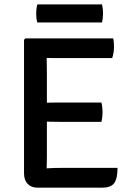

<svg xmlns="http://www.w3.org/2000/svg" viewBox="-20 -859 606 880"><path d="M90.1 -676.6 96.5 -683H193.9V-595.6Q193.9 -574.6 194.4 -561.3Q194.9 -548 194.9 -527.5V-138Q194.9 -124.6 194.4 -113.1Q193.9 -101.7 193.9 -87.5V1.1H151.2Q123 1.1 106.6 -16.4Q90.1 -33.8 90.1 -64.8ZM444.8 -389.2Q447.6 -378.6 448.8 -366Q450.1 -353.4 450.1 -344.9Q450.1 -335.9 448.8 -323.7Q447.6 -311.5 444.8 -300.5H257.2Q245.7 -300.5 228.2 -300.9Q210.6 -301.2 191.9 -301.5Q173.1 -301.7 158 -301.9V-387.8Q173.1 -388 191.9 -388.3Q210.6 -388.5 228.2 -388.9Q245.7 -389.2 257.2 -389.2ZM499.2 -683Q501.4 -670.8 501.9 -660.2Q502.4 -649.6 502.4 -640.6Q502.4 -631.6 500.4 -618.3Q498.5 -605 494.2 -592.8H257.2Q245.7 -592.8 228.2 -592.9Q210.6 -593.1 191.9 -593.4Q173.1 -593.6 158 -594.1V-683ZM518.7 -89.5Q518.7 -40.9 503.6 -19.9Q488.5 1.1 448.1 1.1H158V-85.1Q182.2 -86.6 205.6 -88.1Q228.9 -89.5 259.8 -89.5ZM150.9 -756Q145.8 -774.6 145.8 -796.9Q145.8 -818.6 150.9 -838.7H447.5Q450 -827.9 451.1 -819.2Q452.2 -810.5 452.2 -797.4Q452.2 -775.3 447.5 -756Z"/></svg>

Font: Signika SC
Style: Regular
Weight: 300
Designer: Anna Giedryś
Foundry: Anna Giedryś
Version: Version 2.000